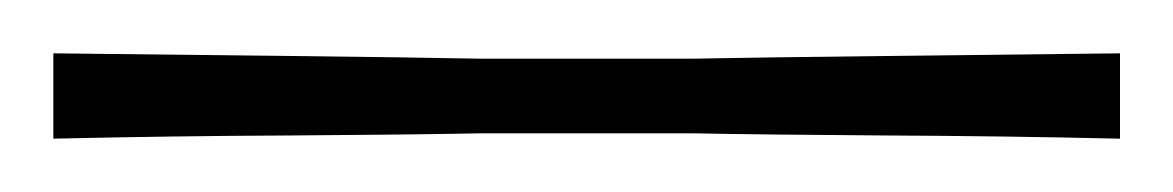

<svg xmlns="http://www.w3.org/2000/svg" viewBox="-30 38 440 72"><path d="M-10 90V58Q33.5 58.5 78.8 59Q124 59.5 150 60H230Q256.5 59.5 301.5 59Q346.5 58.5 390 58V90Q346.5 89 301.5 88.8Q256.5 88.5 230 88H150Q124 88.5 78.8 88.8Q33.5 89 -10 90Z"/></svg>

Font: Commissioner Loud Thin
Style: Regular
Weight: 100
Designer: Kostas Bartsokas
Foundry: Kostas Bartsokas
Version: Version 1.000; ttfautohint (v1.8.3)